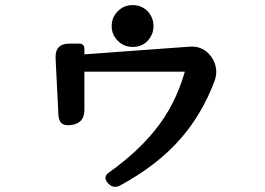

<svg xmlns="http://www.w3.org/2000/svg" viewBox="-20 -681 1040 753"><path d="M403 37Q382 13 408 -5Q520 -85 589 -172Q667 -268 705 -400H311V-250Q311 -198 261 -191Q210 -182 209 -233L198 -452Q195 -510 253 -510H290Q311 -510 311 -489V-468L724 -498Q777 -502 809 -458Q840 -412 821 -362Q772 -233 689 -138Q600 -35 452 46Q424 61 403 37ZM500 -497Q466 -497 442 -521Q418 -545 418 -578Q418 -613 442 -637Q466 -661 500 -661Q535 -661 559 -637Q582 -612 582 -578Q582 -546 559 -521Q537 -497 500 -497Z"/></svg>

Font: MaokenZhuyuanTi
Style: Regular
Weight: 400
Designer: Fontworks Inc & LongZhuTi team: ZERO子、时光羊、荆南、频凡、刘鹏、Little White Dog、帆影Magmeta、奈白不弍、白日月球、ChaoTawei、雨三（排名不分先后）
Version: Version 1.000; 20230222